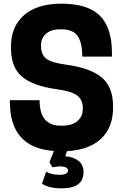

<svg xmlns="http://www.w3.org/2000/svg" viewBox="-20 -813 671 1048"><path d="M209 190 232 124Q259 141 304 141Q351 141 351 118Q351 95 303 95L265 100L250 72L274 11Q34 -6 34 -257V-266H196Q196 -127 311 -127H320Q374 -127 403 -152.5Q432 -178 432 -219V-224Q432 -268 401.5 -291.5Q371 -315 290 -326Q159 -344 99.5 -395Q40 -446 40 -550V-561Q40 -668 111.5 -730.5Q183 -793 315 -793Q458 -793 524.5 -728Q591 -663 591 -525V-504H429Q429 -582 403 -617.5Q377 -653 316 -653H307Q259 -653 231.5 -629Q204 -605 204 -567V-562Q204 -516 231.5 -493.5Q259 -471 341 -460Q473 -442 535 -390.5Q597 -339 597 -234V-224Q597 -118 532.5 -56.5Q468 5 346 12L336 40Q381 43 408.5 65Q436 87 436 127Q436 215 316 215Q249 215 209 190Z"/></svg>

Font: Cooper Hewitt
Style: Bold
Weight: 711
Designer: Village Type and Design LLC
Foundry: Cooper Hewitt Smithsonian Design Museum
Version: 1.000